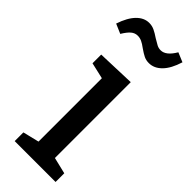

<svg xmlns="http://www.w3.org/2000/svg" viewBox="-268 -799 827 827"><g transform="rotate(45 146.0 -385.0)"><path d="M209 -533V-71L284 -53V0H35V-53L109 -71V-457L35 -474V-527ZM142 -673Q126 -685 114 -690.5Q102 -696 89 -696Q72 -696 58.5 -684.5Q45 -673 30 -648L-14 -667Q3 -718 28.5 -744Q54 -770 85 -770Q102 -770 117 -763Q132 -756 151 -743Q169 -732 179.5 -726.5Q190 -721 203 -721Q235 -721 263 -769L306 -751Q290 -699 264 -672.5Q238 -646 206 -646Q189 -646 175.5 -652.5Q162 -659 142 -673Z"/></g></svg>

Font: Bitter Pro Medium
Style: Regular
Weight: 500
Designer: Sol Matas, and Bitter project Authors
Foundry: Sol Matas
Version: Version 1.010